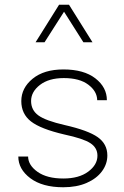

<svg xmlns="http://www.w3.org/2000/svg" viewBox="-20 -789 527 814"><path d="M249 -494.6Q335.4 -494.6 384.3 -456.8Q433.1 -418.9 433.1 -364.3H392.1Q391.6 -401.9 354.5 -429.9Q317.4 -458 250.5 -458Q187 -458 149.4 -429Q111.8 -399.9 111.8 -360.8Q111.8 -322.3 142.6 -299.8Q173.3 -277.3 254.4 -258.8Q353.5 -236.3 394.3 -207.5Q435.1 -178.7 435.1 -129.9Q435.1 -93.3 412.1 -62.5Q389.2 -31.7 347.2 -13.4Q305.2 4.9 248 4.9Q159.7 4.9 108.6 -33.4Q57.6 -71.8 57.6 -125.5H99.1Q99.6 -88.4 139.4 -60.3Q179.2 -32.2 248.5 -32.2Q314.9 -32.2 354 -61.3Q393.1 -90.3 393.1 -128.9Q393.1 -162.6 363 -182.1Q333 -201.7 252.9 -218.8Q152.3 -242.2 111.3 -274.2Q70.3 -306.2 70.3 -360.4Q70.3 -416 118.4 -455.3Q166.5 -494.6 249 -494.6ZM372.1 -609.9H333.5L251.5 -739.3L168.9 -609.9H130.9L230.5 -769H272.5Z"/></svg>

Font: Estedad-FD ExtraLight
Style: Regular
Weight: 200
Designer: Amin Abedi
Version: Version 7.3